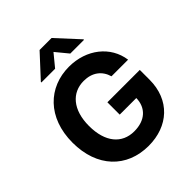

<svg xmlns="http://www.w3.org/2000/svg" viewBox="-258 -1110 1276 1276"><g transform="rotate(-45 380.5 -472.0)"><path d="M545.5 -492.2H701.7C681.8 -636 555 -737.2 390.6 -737.2C198.5 -737.2 50.4 -598.7 50.4 -362.9C50.4 -132.8 188.9 9.9 393.8 9.9C577.4 9.9 708.5 -106.2 708.5 -297.6V-389.2H404.1V-273.4H560C558.2 -183.2 497.2 -126.1 394.5 -126.1C279.1 -126.1 206.3 -212.4 206.3 -364.3C206.3 -515.6 282 -601.2 393.1 -601.2C472.3 -601.2 525.9 -560.4 545.5 -492.2ZM187.1 -792.6H316.1L387.4 -879.3L458.8 -792.6H587.7V-797.6L443.9 -953.8H331.3L187.1 -797.6Z"/></g></svg>

Font: Margiela Sans
Style: Bold
Weight: 700
Designer: Stefan Endress, Andreas Faust
Version: Version 1.100;FEAKit 1.0